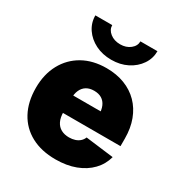

<svg xmlns="http://www.w3.org/2000/svg" viewBox="-180 -888 963 1025"><g transform="rotate(30 301.5 -376.0)"><path d="M309.1 10.3Q222.7 10.3 159.7 -23.4Q96.7 -57.1 62.7 -119.9Q28.8 -182.6 28.8 -269Q28.8 -352.5 63 -415.5Q97.2 -478.5 158.9 -513.4Q220.7 -548.3 304.2 -548.3Q365.7 -548.3 415.8 -529.1Q465.8 -509.8 501.5 -473.6Q537.1 -437.5 556.4 -386.2Q575.7 -335 575.7 -271V-224.6H88.9V-332.5H484.4L392.6 -310.5Q392.6 -342.8 382.8 -365Q373 -387.2 354 -398.9Q335 -410.6 306.6 -410.6Q278.8 -410.6 259.8 -398.9Q240.7 -387.2 230.7 -365Q220.7 -342.8 220.7 -310.5V-231Q220.7 -196.3 232.2 -173.1Q243.7 -149.9 264.6 -138.7Q285.6 -127.4 313.5 -127.4Q333.5 -127.4 350.1 -132.8Q366.7 -138.2 378.4 -148.7Q390.1 -159.2 396 -174.3L568.8 -152.8Q555.7 -103.5 520.5 -66.9Q485.4 -30.3 431.9 -10Q378.4 10.3 309.1 10.3ZM301.8 -599.1Q247.1 -599.1 203.9 -620.8Q160.6 -642.6 135.5 -679.7Q110.4 -716.8 110.4 -762.2H214.4Q214.4 -733.9 239.5 -714.1Q264.6 -694.3 301.8 -694.3Q338.4 -694.3 363.3 -714.1Q388.2 -733.9 388.2 -762.2H493.2Q493.2 -717.3 468 -680.2Q442.9 -643.1 399.7 -621.1Q356.4 -599.1 301.8 -599.1Z"/></g></svg>

Font: Inter 17pt Black
Style: Regular
Weight: 900
Version: Version 4.001;git-66647c0bb